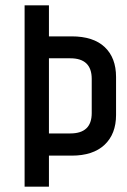

<svg xmlns="http://www.w3.org/2000/svg" viewBox="-20 -698 476 718"><path d="M163 -562H248Q329 -562 371.5 -522Q414 -482 414 -410V-268Q414 -197 371 -156.5Q328 -116 248 -116H163V0H72V-678H163ZM323 -275V-403Q323 -480 243 -480H163V-199H243Q323 -199 323 -275Z"/></svg>

Font: Khand Medium
Style: Regular
Weight: 500
Designer: Devanagari: Sanchit Sawaria, Jyotish Sonowal; Latin: Satya Rajpurohit
Foundry: Indian Type Foundry
Version: Version 1.100;PS 1.0;hotconv 1.0.78;makeotf.lib2.5.61930; tt